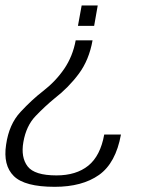

<svg xmlns="http://www.w3.org/2000/svg" viewBox="-35 -612 544 723"><path d="M313.5 -460H250Q239 -400 206.8 -352.8Q174.5 -305.5 126.5 -268.5Q85 -236.5 42 -190.2Q-1 -144 -12 -67.5Q-24 10.5 17 51Q58 91.5 171 91.5Q274.5 91.5 337.8 46.8Q401 2 420.5 -105.5H357.5Q343 -25 297.5 11.8Q252 48.5 177.5 48.5Q95 48.5 69 14.5Q43 -19.5 53 -77Q63.5 -138 99.2 -175.2Q135 -212.5 170.5 -241.5Q223.5 -282.5 262 -334.5Q300.5 -386.5 313.5 -460ZM319.5 -514.5 333 -591.5H272.5L258.5 -514.5Z"/></svg>

Font: Anybody SemiExpanded Light
Style: Italic
Weight: 300
Width: 6
Italic angle: -10°
Version: Version 1.113;gftools[0.9.25]